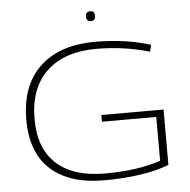

<svg xmlns="http://www.w3.org/2000/svg" viewBox="-58 -928 986 996"><g transform="rotate(-5 434.5 -430.0)"><path d="M69 -337Q69 -516 171.5 -613Q274 -710 460 -710Q619 -710 748 -669L739 -634Q671 -654 602.5 -663.5Q534 -673 462 -673Q296 -673 204 -586Q112 -499 112 -337Q112 -184 200 -104.5Q288 -25 450 -25Q624 -25 742 -66V-294H459V-329H783V-41Q721 -16 633 -3Q545 10 445 10Q264 10 166.5 -78.5Q69 -167 69 -337ZM448 -819Q424 -819 424 -844Q424 -870 448 -870Q462 -870 466.5 -863Q471 -856 471 -844Q471 -833 466.5 -826Q462 -819 448 -819Z"/></g></svg>

Font: Georama Extended ExtraLight
Style: Regular
Weight: 200
Width: 7
Designer: Jean-Baptiste Levee
Foundry: Production Type
Version: Version 1.000